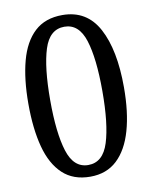

<svg xmlns="http://www.w3.org/2000/svg" viewBox="-83 -786 682 859"><g transform="rotate(-10 258.0 -357.0)"><path d="M258 10Q181 10 133 -35Q85 -80 63 -162.5Q41 -245 41 -359Q41 -471 63 -553Q85 -635 133 -679.5Q181 -724 259 -724Q370 -724 422.5 -626Q475 -528 475 -358Q475 -245 451.5 -162.5Q428 -80 380 -35Q332 10 258 10ZM258 -43Q325 -43 351 -126Q377 -209 377 -358Q377 -507 351 -589Q325 -671 259 -671Q192 -671 166 -589Q140 -507 140 -358Q140 -209 166 -126Q192 -43 258 -43Z"/></g></svg>

Font: Noto Serif SemiCondensed
Style: Regular
Weight: 400
Width: 4
Designer: Monotype Design Team
Foundry: Monotype Imaging Inc.
Version: Version 2.013